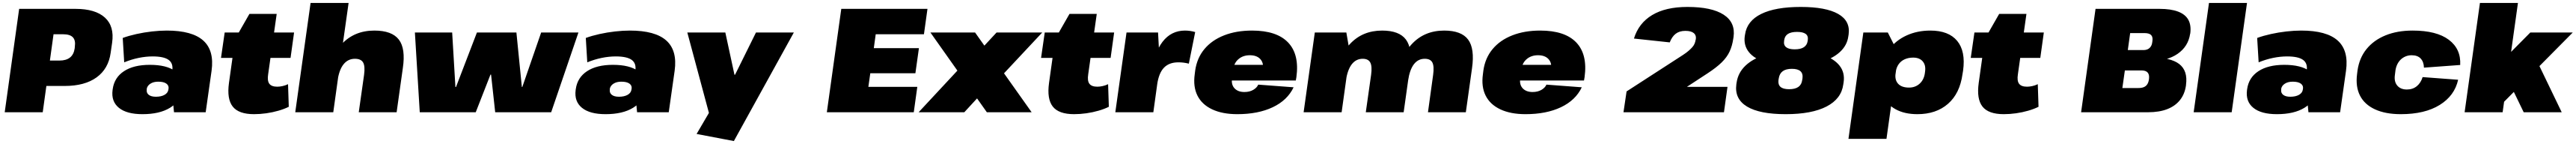

<svg xmlns="http://www.w3.org/2000/svg" viewBox="-20 -760 17482 975"><path d="M110 -700H492Q627 -700 692 -641Q757 -582 741 -471L731 -402Q716 -294 635.5 -236Q555 -178 419 -178H284L309 -350H384Q429 -350 455 -370.5Q481 -391 487 -433L488 -445Q494 -487 474.5 -507.5Q455 -528 409 -528H286L351 -583L270 0H12Z M1140 -216 1149 -281Q1157 -331 1124.5 -354.5Q1092 -378 1016 -378Q970 -378 921 -368Q872 -358 823 -338L813 -503Q854 -518 906 -529.5Q958 -541 1011.5 -547Q1065 -553 1112 -553Q1284 -553 1359.5 -485.5Q1435 -418 1416 -281L1376 0H1161ZM947 13Q840 13 787 -30Q734 -73 744 -150L745 -157Q756 -235 821.5 -278Q887 -321 997 -321Q1111 -321 1168.5 -278.5Q1226 -236 1215 -158L1214 -151Q1204 -73 1133.5 -30Q1063 13 947 13ZM1038 -105Q1074 -105 1097 -118Q1120 -131 1123 -154L1124 -160Q1127 -181 1109 -194Q1091 -207 1054 -207Q1022 -207 1001 -193.5Q980 -180 976 -159V-153Q973 -131 989.5 -118Q1006 -105 1038 -105Z M1704 13Q1600 13 1559.5 -38.5Q1519 -90 1534 -198L1576 -497L1673 -666H1858L1800 -257Q1793 -213 1808 -193Q1823 -173 1862 -173Q1878 -173 1897 -177Q1916 -181 1935 -190L1940 -37Q1910 -22 1870 -10.5Q1830 1 1787.5 7Q1745 13 1704 13ZM1505 -540H1976L1952 -368H1480Z M2451 -253Q2459 -312 2444.5 -337Q2430 -362 2389 -362Q2342 -362 2312 -325Q2282 -288 2271 -214L2175 -114L2186 -190Q2212 -367 2298 -460Q2384 -553 2521 -553Q2640 -553 2687 -492Q2734 -431 2714 -298L2672 0H2415ZM2088 -740H2346L2298 -401L2242 0H1984Z M2796 -540H3049L3071 -171H3075L3217 -540H3485L3522 -171H3525L3653 -540H3906L3721 0H3341L3313 -255H3309L3209 0H2829Z M4283 -216 4292 -281Q4300 -331 4267.5 -354.5Q4235 -378 4159 -378Q4113 -378 4064 -368Q4015 -358 3966 -338L3956 -503Q3997 -518 4049 -529.5Q4101 -541 4154.5 -547Q4208 -553 4255 -553Q4427 -553 4502.5 -485.5Q4578 -418 4559 -281L4519 0H4304ZM4090 13Q3983 13 3930 -30Q3877 -73 3887 -150L3888 -157Q3899 -235 3964.5 -278Q4030 -321 4140 -321Q4254 -321 4311.5 -278.5Q4369 -236 4358 -158L4357 -151Q4347 -73 4276.5 -30Q4206 13 4090 13ZM4181 -105Q4217 -105 4240 -118Q4263 -131 4266 -154L4267 -160Q4270 -181 4252 -194Q4234 -207 4197 -207Q4165 -207 4144 -193.5Q4123 -180 4119 -159V-153Q4116 -131 4132.5 -118Q4149 -105 4181 -105Z M4708 147 4843 -83 4802 43 4645 -540H4903L4965 -254H4969L5111 -540H5368L4961 195Z M5817 -172H6206L6182 0H5592L5690 -700H6275L6251 -528H5867L5942 -660L5898 -342L5854 -434H6217L6193 -264H5830L5900 -356L5855 -40Z M6295 -540H6598L6982 0H6678ZM6523 -330 6765 -260 6525 0H6215ZM6503 -281 6744 -540H7054L6746 -212Z M7270 13Q7166 13 7125.5 -38.5Q7085 -90 7100 -198L7142 -497L7239 -666H7424L7366 -257Q7359 -213 7374 -193Q7389 -173 7428 -173Q7444 -173 7463 -177Q7482 -181 7501 -190L7506 -37Q7476 -22 7436 -10.5Q7396 1 7353.5 7Q7311 13 7270 13ZM7071 -540H7542L7518 -368H7046Z M7626 -540H7840L7852 -317L7808 0H7550ZM7791 -251Q7812 -401 7870.5 -477Q7929 -553 8023 -553Q8040 -553 8057.5 -550.5Q8075 -548 8092 -543L8049 -329Q8014 -338 7978 -338Q7915 -338 7880 -301.5Q7845 -265 7834 -188Z M8378 13Q8277 13 8207.5 -19.5Q8138 -52 8107.5 -112.5Q8077 -173 8089 -258L8092 -282Q8104 -367 8154.5 -427.5Q8205 -488 8288 -520.5Q8371 -553 8478 -553Q8646 -553 8723 -472Q8800 -391 8779 -238L8775 -215H8294L8309 -321H8588L8550 -281L8552 -294Q8557 -336 8533 -361Q8509 -386 8463 -386Q8418 -386 8387.5 -361Q8357 -336 8351 -294L8342 -228Q8336 -186 8359.5 -161.5Q8383 -137 8426 -137Q8461 -137 8486 -151.5Q8511 -166 8520 -187L8760 -169Q8718 -81 8618.5 -34Q8519 13 8378 13Z M9707 -253Q9715 -311 9702 -336.5Q9689 -362 9650 -362Q9605 -362 9576.5 -325Q9548 -288 9537 -214L9440 -114L9451 -190Q9474 -365 9560 -459Q9646 -553 9782 -553Q9899 -553 9944.5 -492Q9990 -431 9971 -298L9929 0H9672ZM8904 -540H9118L9142 -401L9086 0H8828ZM9286 -253Q9294 -311 9280.5 -336.5Q9267 -362 9229 -362Q9184 -362 9155 -325Q9126 -288 9115 -214L9019 -114L9030 -190Q9056 -368 9141 -460.5Q9226 -553 9361 -553Q9477 -553 9522.5 -492Q9568 -431 9549 -298L9507 0H9250Z M10334 13Q10233 13 10163.5 -19.5Q10094 -52 10063.5 -112.5Q10033 -173 10045 -258L10048 -282Q10060 -367 10110.5 -427.5Q10161 -488 10244 -520.5Q10327 -553 10434 -553Q10602 -553 10679 -472Q10756 -391 10735 -238L10731 -215H10250L10265 -321H10544L10506 -281L10508 -294Q10513 -336 10489 -361Q10465 -386 10419 -386Q10374 -386 10343.5 -361Q10313 -336 10307 -294L10298 -228Q10292 -186 10315.5 -161.5Q10339 -137 10382 -137Q10417 -137 10442 -151.5Q10467 -166 10476 -187L10716 -169Q10674 -81 10574.5 -34Q10475 13 10334 13Z M11020 -141 11403 -388Q11426 -403 11441.5 -416.5Q11457 -430 11467 -441.5Q11477 -453 11482 -465.5Q11487 -478 11489 -492L11490 -493Q11494 -521 11476 -536Q11458 -551 11419 -551Q11379 -551 11353.5 -531.5Q11328 -512 11313 -473L11070 -499Q11102 -603 11193.5 -658Q11285 -713 11433 -713Q11598 -713 11679 -660.5Q11760 -608 11746 -509L11744 -497Q11737 -449 11719 -410.5Q11701 -372 11665 -337Q11629 -302 11569 -263L11247 -53L11186 -172H11705L11681 0H10999Z M12100 13Q11923 13 11837.5 -38.5Q11752 -90 11765 -189L11767 -202Q11777 -268 11827 -315.5Q11877 -363 11962 -389Q12047 -415 12160 -415Q12272 -415 12350 -389Q12428 -363 12465.5 -315.5Q12503 -268 12493 -202L12491 -189Q12478 -91 12377.5 -39Q12277 13 12100 13ZM12123 -156Q12164 -156 12186 -171.5Q12208 -187 12212 -218L12214 -230Q12218 -262 12200 -278Q12182 -294 12142 -294Q12102 -294 12080 -278Q12058 -262 12053 -230L12051 -218Q12047 -187 12065 -171.5Q12083 -156 12123 -156ZM12146 -315Q12037 -315 11961 -339Q11885 -363 11849.5 -408Q11814 -453 11822 -514L11824 -526Q11837 -618 11933.5 -665.5Q12030 -713 12202 -713Q12373 -713 12456.5 -665.5Q12540 -618 12527 -526L12525 -514Q12517 -453 12468 -408Q12419 -363 12336.5 -339Q12254 -315 12146 -315ZM12161 -426Q12202 -426 12223.5 -440.5Q12245 -455 12249 -482L12250 -489Q12254 -517 12235.5 -530.5Q12217 -544 12177 -544Q12137 -544 12115.5 -530.5Q12094 -517 12090 -489L12089 -482Q12085 -455 12103 -440.5Q12121 -426 12161 -426Z M12994 13Q12906 13 12845.5 -20.5Q12785 -54 12757.5 -114.5Q12730 -175 12741 -257L12745 -284Q12757 -366 12802.5 -426.5Q12848 -487 12920.5 -520Q12993 -553 13082 -553Q13206 -553 13264 -483Q13322 -413 13304 -282L13300 -258Q13282 -127 13201.5 -57Q13121 13 12994 13ZM12627 -540H12793L12865 -398L12784 180H12526ZM12937 -167Q12979 -167 13008 -192.5Q13037 -218 13044 -261L13046 -276Q13052 -319 13030 -344.5Q13008 -370 12965 -370Q12933 -370 12907.5 -358.5Q12882 -347 12866.5 -325Q12851 -303 12847 -273L12846 -265Q12839 -219 12863 -193Q12887 -167 12937 -167Z M13580 13Q13476 13 13435.5 -38.5Q13395 -90 13410 -198L13452 -497L13549 -666H13734L13676 -257Q13669 -213 13684 -193Q13699 -173 13738 -173Q13754 -173 13773 -177Q13792 -181 13811 -190L13816 -37Q13786 -22 13746 -10.5Q13706 1 13663.5 7Q13621 13 13580 13ZM13381 -540H13852L13828 -368H13356Z M14203 -700H14637Q14714 -700 14763 -681.5Q14812 -663 14832.5 -626.5Q14853 -590 14846 -534L14845 -531Q14832 -445 14760 -395.5Q14688 -346 14572 -346L14573 -372Q14712 -372 14771 -326.5Q14830 -281 14817 -186V-183Q14809 -124 14776.5 -83Q14744 -42 14689.5 -21Q14635 0 14560 0H14105ZM14494 -164Q14516 -164 14530.5 -170Q14545 -176 14553.5 -188.5Q14562 -201 14565 -220L14566 -228Q14569 -255 14556.5 -269Q14544 -283 14516 -283H14402L14385 -164ZM14527 -421Q14545 -421 14557.5 -427Q14570 -433 14578 -445Q14586 -457 14588 -475L14589 -482Q14593 -510 14580 -523Q14567 -536 14534 -536H14438L14422 -421Z M15231 -740 15127 0H14869L14973 -740Z M15627 -216 15636 -281Q15644 -331 15611.5 -354.5Q15579 -378 15503 -378Q15457 -378 15408 -368Q15359 -358 15310 -338L15300 -503Q15341 -518 15393 -529.5Q15445 -541 15498.5 -547Q15552 -553 15599 -553Q15771 -553 15846.5 -485.5Q15922 -418 15903 -281L15863 0H15648ZM15434 13Q15327 13 15274 -30Q15221 -73 15231 -150L15232 -157Q15243 -235 15308.5 -278Q15374 -321 15484 -321Q15598 -321 15655.5 -278.5Q15713 -236 15702 -158L15701 -151Q15691 -73 15620.5 -30Q15550 13 15434 13ZM15525 -105Q15561 -105 15584 -118Q15607 -131 15610 -154L15611 -160Q15614 -181 15596 -194Q15578 -207 15541 -207Q15509 -207 15488 -193.5Q15467 -180 15463 -159V-153Q15460 -131 15476.5 -118Q15493 -105 15525 -105Z M16275 13Q16171 13 16100 -19.5Q16029 -52 15998 -112.5Q15967 -173 15978 -258L15981 -282Q15993 -367 16042 -427.5Q16091 -488 16171 -520.5Q16251 -553 16355 -553Q16518 -553 16601 -490.5Q16684 -428 16678 -320L16432 -302Q16431 -341 16410 -363.5Q16389 -386 16348 -386Q16321 -386 16297.5 -373.5Q16274 -361 16259 -338.5Q16244 -316 16239 -286L16235 -254Q16228 -208 16250.5 -181Q16273 -154 16316 -154Q16356 -154 16383.5 -176.5Q16411 -199 16423 -238L16664 -220Q16640 -112 16539 -49.5Q16438 13 16275 13Z M16779 -163 17154 -540H17442L16960 -55ZM16812 -740H17070L16966 0H16708ZM17005 -214 17206 -333 17367 0H17109Z"/></svg>

Font: Pathway Extreme 28pt Black
Style: Italic
Weight: 900
Italic angle: -8°
Designer: Eduardo Rodriguez Tunni
Foundry: Eduardo Rodriguez Tunni
Version: Version 1.001;gftools[0.9.26]